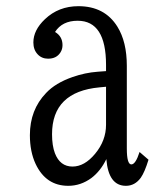

<svg xmlns="http://www.w3.org/2000/svg" viewBox="-20 -580 540 618"><path d="M321.3 -351.1V-371.1Q321.3 -513.2 230 -513.2Q180.2 -513.2 157.2 -477.1Q181.2 -462.9 181.2 -434.6Q181.2 -421.9 174.8 -411.6Q162.1 -391.1 134.8 -391.1Q114.3 -391.1 101.1 -405.3Q87.4 -419.9 87.4 -443.4Q87.4 -482.9 124.5 -518.1Q168.5 -560.1 232.4 -560.1Q316.9 -560.1 357.9 -494.1Q388.2 -445.3 388.2 -368.2V-102.1Q388.2 -50.8 402.8 -50.8Q416.5 -50.8 429.2 -90.8L458 -65.9Q445.8 -25.9 433.1 -7.8Q414.1 18.1 385.3 18.1Q329.1 18.1 322.3 -67.9Q303.7 -29.3 273.9 -6.8Q239.7 18.1 199.7 18.1Q127.9 18.1 94.7 -52.2Q76.2 -91.8 76.2 -145Q76.2 -226.6 128.4 -280.8Q158.7 -313 213.4 -332Q253.9 -346.2 294.4 -349.1ZM321.3 -300.8 300.3 -298.8Q147.5 -284.7 147.5 -147.9Q147.5 -111.3 156.7 -86.9Q173.3 -43.9 213.4 -43.9Q252 -43.9 286.1 -85Q321.3 -127.4 321.3 -178.2Z"/></svg>

Font: BIZ UDMincho
Style: Regular
Weight: 400
Monospace: yes
Designer: TypeBank Co., Ltd.
Foundry: Morisawa Inc.
Version: Version 1.06